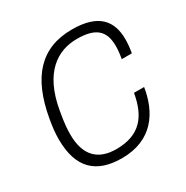

<svg xmlns="http://www.w3.org/2000/svg" viewBox="-132 -650 750 773"><g transform="rotate(-30 242.5 -263.0)"><path d="M219 12C362 12 422 -84 439 -192H392C375 -93 329 -31 218 -31C137 -31 86 -73 86 -175C86 -197 87 -221 97 -278C125 -443 212 -495 301 -495C387 -495 423 -464 423 -392C423 -375 421 -355 417 -334H464C468 -356 470 -377 470 -396C470 -481 427 -538 303 -538C159 -538 76 -450 45 -271C39 -238 36 -208 36 -181C36 -46 102 12 219 12Z"/></g></svg>

Font: Archivo Thin
Style: Italic
Weight: 100
Italic angle: -10°
Designer: Hector Gatti
Foundry: Omnibus-Type
Version: Version 2.001